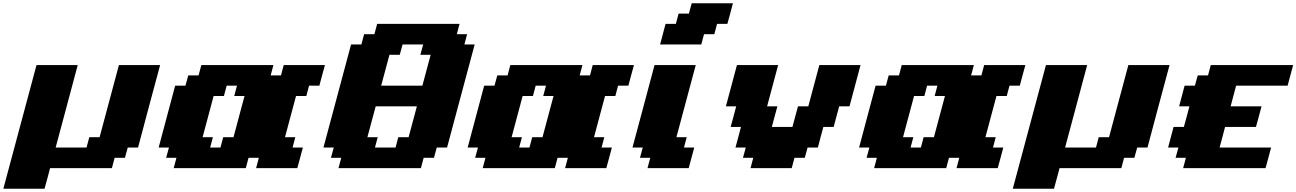

<svg xmlns="http://www.w3.org/2000/svg" viewBox="-54 -1020 7866 1165"><path d="M-33.7 125H216.3Q222.2 104 233.4 62.5Q244.6 21 250 0H625L641.6 -62.5H704.1L721.2 -125H783.7Q805.7 -208.5 850.3 -375.2Q895 -542 917.5 -625H667.5L550.3 -187.5H487.8L471.2 -125H283.7Q306.2 -208.5 350.8 -375.2Q395.5 -542 417.5 -625H167.5Q133.8 -500 66.9 -250Q0 0 -33.7 125Z M1500 0H1750Q1755.9 -21 1767.1 -62.5Q1778.3 -104 1783.7 -125H1721.2L1737.8 -187.5H1675.3Q1686.5 -229 1708.7 -312.5Q1731 -396 1742.2 -437.5H1804.7L1821.3 -500H1883.8Q1889.2 -520.5 1900.4 -562.3Q1911.6 -604 1917.5 -625H1667.5L1650.9 -562.5H1588.4L1605 -625H1167.5L1150.9 -562.5H1088.4L1071.3 -500H1008.8Q992.2 -437.5 958.7 -312.5Q925.3 -187.5 908.7 -125H971.2L954.1 -62.5H1016.6L1000 0H1437.5L1454.1 -62.5H1516.6ZM1283.7 -125H1221.2L1237.8 -187.5H1175.3Q1186.5 -229 1208.7 -312.3Q1231 -395.5 1242.2 -437.5H1304.7L1321.3 -500H1383.8L1367.2 -437.5H1429.7Q1418.5 -396 1396.2 -312.5Q1374 -229 1362.8 -187.5H1300.3Z M2000 0H2500L2516.6 -62.5H2579.1L2596.2 -125H2658.7Q2686.5 -229.5 2742.4 -437.7Q2798.3 -646 2826.2 -750H2763.7L2780.3 -812.5H2717.8L2734.4 -875H2234.4L2217.8 -812.5H2155.3L2138.7 -750H2076.2Q2048.3 -646 1992.4 -437.5Q1936.5 -229 1908.7 -125H1971.2L1954.1 -62.5H2016.6ZM2346.2 -125H2221.2L2237.8 -187.5H2175.3L2225.6 -375H2475.6L2425.3 -187.5H2362.8ZM2508.8 -500H2258.8L2309.1 -687.5H2371.6L2388.7 -750H2513.7L2496.6 -687.5H2559.1Z M3375 0H3625Q3630.9 -21 3642.1 -62.5Q3653.3 -104 3658.7 -125H3596.2L3612.8 -187.5H3550.3Q3561.5 -229 3583.7 -312.5Q3606 -396 3617.2 -437.5H3679.7L3696.3 -500H3758.8Q3764.2 -520.5 3775.4 -562.3Q3786.6 -604 3792.5 -625H3542.5L3525.9 -562.5H3463.4L3480 -625H3042.5L3025.9 -562.5H2963.4L2946.3 -500H2883.8Q2867.2 -437.5 2833.7 -312.5Q2800.3 -187.5 2783.7 -125H2846.2L2829.1 -62.5H2891.6L2875 0H3312.5L3329.1 -62.5H3391.6ZM3158.7 -125H3096.2L3112.8 -187.5H3050.3Q3061.5 -229 3083.7 -312.3Q3106 -395.5 3117.2 -437.5H3179.7L3196.3 -500H3258.8L3242.2 -437.5H3304.7Q3293.5 -396 3271.2 -312.5Q3249 -229 3237.8 -187.5H3175.3Z M3875 0H4125Q4130.4 -21 4141.6 -62.5Q4152.8 -104 4158.7 -125H4096.2L4112.8 -187.5H4050.3L4167.5 -625H3917.5Q3895.5 -542 3850.8 -375Q3806.2 -208 3783.7 -125H3846.2L3829.1 -62.5H3891.6ZM3951.2 -750H4201.2L4217.8 -812.5H4280.3L4296.9 -875H4359.4Q4365.2 -895.5 4376.5 -937.3Q4387.7 -979 4393.1 -1000H4143.1L4126 -937.5H4063.5L4046.9 -875H3984.4Q3979 -854 3967.8 -812.5Q3956.5 -771 3951.2 -750Z M4500 0H4750L4766.6 -62.5H4829.1L4846.2 -125H4908.7Q4914.1 -145.5 4925 -187.3Q4936 -229 4941.9 -250H5004.4Q5009.8 -270.5 5021 -312.3Q5032.2 -354 5038.1 -375H5100.6Q5111.8 -416.5 5134 -500Q5156.2 -583.5 5167.5 -625H4917.5Q4906.2 -583.5 4884 -500Q4861.8 -416.5 4850.6 -375H4788.1Q4782.2 -354 4771 -312.3Q4759.8 -270.5 4754.4 -250H4629.4Q4634.8 -270.5 4646 -312.3Q4657.2 -354 4663.1 -375H4600.6Q4611.8 -416.5 4634 -500Q4656.2 -583.5 4667.5 -625H4417.5Q4406.2 -583.5 4384 -500Q4361.8 -416.5 4350.6 -375H4413.1Q4407.7 -354 4396.5 -312.3Q4385.3 -270.5 4379.4 -250H4441.9Q4436.5 -229 4425.5 -187.3Q4414.6 -145.5 4408.7 -125H4471.2L4454.1 -62.5H4516.6Z M5750 0H6000Q6005.9 -21 6017.1 -62.5Q6028.3 -104 6033.7 -125H5971.2L5987.8 -187.5H5925.3Q5936.5 -229 5958.7 -312.5Q5981 -396 5992.2 -437.5H6054.7L6071.3 -500H6133.8Q6139.2 -520.5 6150.4 -562.3Q6161.6 -604 6167.5 -625H5917.5L5900.9 -562.5H5838.4L5855 -625H5417.5L5400.9 -562.5H5338.4L5321.3 -500H5258.8Q5242.2 -437.5 5208.7 -312.5Q5175.3 -187.5 5158.7 -125H5221.2L5204.1 -62.5H5266.6L5250 0H5687.5L5704.1 -62.5H5766.6ZM5533.7 -125H5471.2L5487.8 -187.5H5425.3Q5436.5 -229 5458.7 -312.3Q5481 -395.5 5492.2 -437.5H5554.7L5571.3 -500H5633.8L5617.2 -437.5H5679.7Q5668.5 -396 5646.2 -312.5Q5624 -229 5612.8 -187.5H5550.3Z M6091.3 125H6341.3Q6347.2 104 6358.4 62.5Q6369.6 21 6375 0H6750L6766.6 -62.5H6829.1L6846.2 -125H6908.7Q6930.7 -208.5 6975.3 -375.2Q7020 -542 7042.5 -625H6792.5L6675.3 -187.5H6612.8L6596.2 -125H6408.7Q6431.2 -208.5 6475.8 -375.2Q6520.5 -542 6542.5 -625H6292.5Q6258.8 -500 6191.9 -250Q6125 0 6091.3 125Z M7125 0H7625Q7630.9 -21 7642.1 -62.5Q7653.3 -104 7658.7 -125H7346.2Q7352.1 -145.5 7363 -187.3Q7374 -229 7379.4 -250H7566.9Q7572.8 -270.5 7584 -312.3Q7595.2 -354 7600.6 -375H7413.1Q7418.5 -395.5 7429.7 -437.3Q7440.9 -479 7446.3 -500H7758.8Q7764.2 -520.5 7775.4 -562.3Q7786.6 -604 7792.5 -625H7292.5L7275.9 -562.5H7213.4L7196.3 -500H7133.8Q7128.4 -479 7117.2 -437.5Q7106 -396 7100.6 -375H7163.1Q7157.7 -354 7146.5 -312.3Q7135.3 -270.5 7129.4 -250H7066.9Q7061.5 -229 7050.3 -187.3Q7039.1 -145.5 7033.7 -125H7096.2L7079.1 -62.5H7141.6Z"/></svg>

Font: Faithful 32x
Style: BoldOblique
Weight: 400
Foundry: Faithful Resource Pack
Version: Version 1.0; January 27, 2023